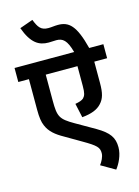

<svg xmlns="http://www.w3.org/2000/svg" viewBox="-155 -980 912 1257"><g transform="rotate(-15 301.0 -351.5)"><path d="M602 -527V-622H506C465 -783 421 -821 347 -821C323 -821 305 -817 282 -817C231 -817 215 -843 194 -896L104 -864C144 -754 194 -725 259 -725C278 -725 293 -727 311 -727C354 -727 381 -707 404 -622H0V-527H72V-320C72 -267 77 -235 88 -210C107 -164 144 -134 196 -105L304 -42C392 9 407 25 407 64C407 89 391 118 376 138L471 193C495 162 523 109 523 55C523 -10 497 -49 415 -97L286 -171C196 -223 186 -242 186 -351V-527H401V-393C401 -343 395 -328 381 -313C370 -303 352 -297 324 -292L345 -196C408 -202 450 -218 477 -248C505 -278 515 -314 515 -382V-527Z"/></g></svg>

Font: Noto Sans SemiBold
Style: Italic
Weight: 600
Italic angle: -12°
Designer: Monotype Design Team
Foundry: Monotype Imaging Inc.
Version: Version 2.013